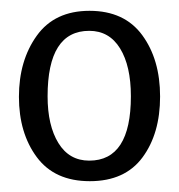

<svg xmlns="http://www.w3.org/2000/svg" viewBox="-20 -767 331 355"><path d="M145.5 -747Q210 -747 243 -702Q276 -657 276 -588.5Q276 -520 243.5 -476Q211 -432 146 -432Q81 -432 48 -476.5Q15 -521 15 -588Q15 -655 48 -701Q81 -747 145.5 -747ZM68 -589Q68 -535 88 -502.5Q108 -470 145 -470Q222 -470 222 -589Q222 -645 202 -677.5Q182 -710 145 -710Q68 -710 68 -589Z"/></svg>

Font: Glass Antiqua
Style: Regular
Weight: 400
Version: 1.001